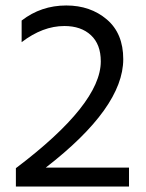

<svg xmlns="http://www.w3.org/2000/svg" viewBox="-20 -681 534 701"><path d="M451 0H38V-67Q348 -301 348 -457Q348 -519 312 -552.5Q276 -586 215 -586Q136 -586 59 -527V-606Q130 -661 222 -661Q310 -661 370 -610Q430 -559 430 -465Q430 -288 147 -69H451Z"/></svg>

Font: Hind Guntur
Style: Regular
Weight: 400
Version: Version 1.000;PS 1.0;hotconv 1.0.86;makeotf.lib2.5.63406; tt